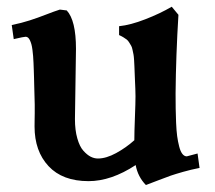

<svg xmlns="http://www.w3.org/2000/svg" viewBox="-20 -525 626 559"><path d="M154.3 -497.1 174.3 -494.6Q201.2 -465.8 201.2 -382.8Q201.2 -357.9 199.7 -279.5Q198.2 -201.2 198.2 -178.2Q198.2 -146 205.1 -122.1Q211.9 -98.1 222.7 -86.2Q233.4 -74.2 243.9 -68.8Q254.4 -63.5 265.1 -63.5Q289.1 -63.5 318.1 -79.3Q347.2 -95.2 371.1 -116.7Q371.1 -139.6 372.8 -182.9Q374.5 -226.1 374.5 -244.6Q374.5 -251 374 -266.8Q373.5 -282.7 373 -290Q372.6 -297.4 372.1 -312.3Q371.6 -327.1 371.3 -332.8Q371.1 -338.4 370.4 -350.1Q369.6 -361.8 368.7 -366.2Q367.7 -370.6 366 -379.2Q364.3 -387.7 362.1 -391.4Q359.9 -395 356.4 -400.9Q353 -406.7 348.9 -409.9Q344.7 -413.1 339.1 -416.5Q333.5 -419.9 326.7 -422.9V-448.7Q359.9 -452.1 402.8 -468.8Q445.8 -485.4 480 -505.4L499.5 -481.9Q492.2 -362.8 491.2 -253.4Q491.2 -227.5 491.5 -209.2Q491.7 -190.9 492.7 -167.7Q493.7 -144.5 495.8 -128.7Q498 -112.8 501.7 -98.4Q505.4 -84 511 -76.9Q516.6 -69.8 523.9 -69.8Q524.4 -69.8 555.2 -78.1L561 -36.1Q536.1 -31.2 513.2 -24.7Q490.2 -18.1 477.3 -13.7Q464.4 -9.3 440.7 0Q417 9.3 404.8 13.7Q381.3 -10.3 375 -44.4Q303.7 2.4 237.8 2.4Q162.1 2.4 121.3 -41.3Q80.6 -85 80.6 -156.7Q80.6 -162.6 80.8 -175.5Q81.1 -188.5 81.1 -194.8V-220.7Q81.1 -222.7 79.6 -276.9Q79.6 -284.2 79.1 -298.1Q78.6 -312 78.4 -320.3Q78.1 -328.6 77.6 -341.3Q77.1 -354 76.4 -361.8Q75.7 -369.6 74.5 -379.6Q73.2 -389.6 71.5 -395.8Q69.8 -401.9 67.4 -407.2Q64.9 -412.6 61.8 -415.3Q58.6 -418 54.7 -418Q49.3 -418 20 -411.1L14.2 -452.1Q43 -458 66.4 -465.6Q89.8 -473.1 114.3 -482.7Q138.7 -492.2 154.3 -497.1Z"/></svg>

Font: Flanker
Style: Bold
Weight: 700
Designer: Flanker
Foundry: Flanker
Version: Version 2.021